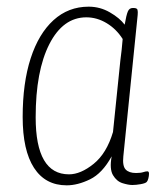

<svg xmlns="http://www.w3.org/2000/svg" viewBox="-20 -549 505 576"><path d="M180 7Q116 7 82 -45.5Q48 -98 48 -198Q48 -300 72 -374Q96 -448 140.5 -488.5Q185 -529 246 -529Q280 -529 309.5 -512Q339 -495 354 -475Q359 -504 363.5 -514.5Q368 -525 378 -525H381Q391 -525 392.5 -519.5Q394 -514 393 -504L350 -80Q347 -51 357 -40.5Q367 -30 388 -30Q402 -30 409.5 -32.5Q417 -35 422 -35Q427 -35 427 -28Q427 -21 425 -13.5Q423 -6 420 -3Q416 1 402 3.5Q388 6 377 6Q365 6 347.5 0.5Q330 -5 319 -23.5Q308 -42 315 -80Q287 -29 250 -11Q213 7 180 7ZM187 -26Q222 -26 261 -57.5Q300 -89 319 -153L341 -367Q343 -380 345 -400Q347 -420 348 -432Q329 -462 300 -479.5Q271 -497 239 -497Q169 -497 128 -416.5Q87 -336 87 -197Q87 -26 187 -26Z"/></svg>

Font: Asap Condensed Condensed Thin
Style: Italic
Weight: 100
Width: 3
Italic angle: -6°
Designer: Pablo Cosgaya
Foundry: Omnibus-Type
Version: Version 3.001; ttfautohint (v1.8.4.7-5d5b)